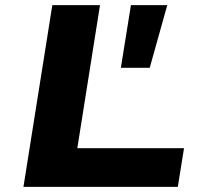

<svg xmlns="http://www.w3.org/2000/svg" viewBox="-20 -725 792 745"><path d="M71 0 183 -705H368L280 -150H694L670 0ZM449 -462 488 -705H629L561 -462Z"/></svg>

Font: Nunito Sans 7pt Expanded ExtraBold
Style: Italic
Weight: 800
Width: 7
Italic angle: -9°
Designer: Vernon Adams
Foundry: Vernon Adams
Version: Version 3.101;gftools[0.9.27]